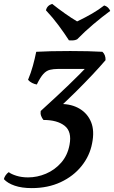

<svg xmlns="http://www.w3.org/2000/svg" viewBox="-98 -724 586 986"><path d="M65 242Q14 242 -22.5 229.5Q-59 217 -78 196Q-76 186 -69 176Q-62 166 -53 160Q-41 170 -14 178.5Q13 187 46 187Q93 187 138 168Q183 149 216 111.5Q249 74 259 20Q272 -48 234 -78Q196 -108 125 -108Q117 -118 113 -129.5Q109 -141 111 -154Q198 -233 254.5 -287.5Q311 -342 350 -383L363 -370H201Q177 -370 158.5 -365.5Q140 -361 124.5 -344Q109 -327 91 -290Q79 -292 67 -298Q55 -304 46 -314Q61 -350 71 -386.5Q81 -423 88 -458Q121 -460 165 -461Q209 -462 263 -462Q312 -462 353 -461Q394 -460 428 -458Q445 -442 444 -415Q415 -381 375.5 -339Q336 -297 290 -251.5Q244 -206 194 -160L214 -190Q270 -190 311 -165.5Q352 -141 370 -96.5Q388 -52 375 12Q363 76 321 128.5Q279 181 213.5 211.5Q148 242 65 242ZM256 -517Q233 -553 202.5 -594Q172 -635 138 -671Q141 -684 149 -692Q157 -700 170 -704Q200 -680 234.5 -655.5Q269 -631 298 -614Q340 -634 374.5 -654Q409 -674 437 -696Q448 -693 456 -685.5Q464 -678 468 -668Q427 -638 382 -600Q337 -562 298 -522Q288 -517 276.5 -516.5Q265 -516 256 -517Z"/></svg>

Font: Vollkorn Medium
Style: Italic
Weight: 500
Italic angle: -11°
Designer: Friedrich Althausen
Foundry: Friedrich Althausen
Version: Version 5.000